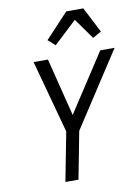

<svg xmlns="http://www.w3.org/2000/svg" viewBox="-98 -975 761 1041"><g transform="rotate(-10 282.5 -455.0)"><path d="M176 0 228 -269 119 -670H198L278 -351L486 -670H565L298 -260L248 0ZM253 -739 214 -774 341 -910H435L507 -770L460 -743L379 -857Z"/></g></svg>

Font: Lode Term
Style: Italic
Weight: 400
Italic angle: -11°
Monospace: yes
Designer: Belleve Invis
Foundry: Belleve Invis
Version: Version 29.2.0